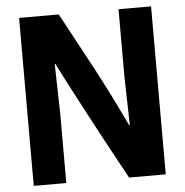

<svg xmlns="http://www.w3.org/2000/svg" viewBox="-52 -779 799 829"><g transform="rotate(-5 347.5 -364.0)"><path d="M61 -728H233Q302 -601 366 -481Q430 -361 494 -225H497L492 -438V-728H633V0H474Q418 -102 376 -180.5Q334 -259 302.5 -318.5Q271 -378 246 -426Q221 -474 200 -516H197L202 -303V0H61Z"/></g></svg>

Font: Murecho Thin SemiBold
Style: Regular
Weight: 600
Version: Version 1.010